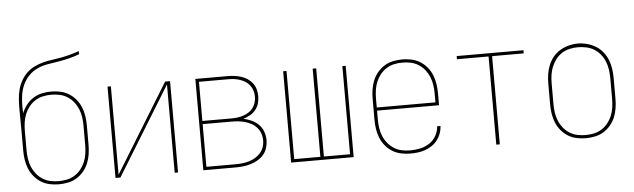

<svg xmlns="http://www.w3.org/2000/svg" viewBox="-47 -908 3595 1089"><g transform="rotate(-5 1750.0 -363.5)"><path d="M250 8Q224 8 197.5 2.5Q171 -3 148.5 -17Q126 -31 109 -51.5Q92 -72 82 -96.5Q72 -121 68 -147.5Q64 -174 64 -200V-312Q64 -344 63.5 -376Q63 -408 63 -439Q63 -466 65 -493Q67 -520 73.5 -546Q80 -572 93 -595.5Q106 -619 125 -638Q144 -657 168 -669Q192 -681 218 -688Q244 -695 270.5 -698.5Q297 -702 323.5 -707Q350 -712 376 -719Q402 -726 427 -735V-717Q398 -706 367.5 -698.5Q337 -691 306.5 -686Q276 -681 245 -676Q214 -671 186 -658Q158 -645 136 -622Q114 -599 101.5 -570.5Q89 -542 85 -511Q81 -480 81 -449Q81 -439 81.5 -430Q82 -421 82 -411Q92 -436 108.5 -457.5Q125 -479 147.5 -493.5Q170 -508 196.5 -514Q223 -520 250 -520Q277 -520 303 -514.5Q329 -509 351.5 -495Q374 -481 391 -460.5Q408 -440 418 -415.5Q428 -391 432 -364.5Q436 -338 436 -312V-200Q436 -174 432 -147.5Q428 -121 418 -96.5Q408 -72 391 -51.5Q374 -31 351.5 -17Q329 -3 302.5 2.5Q276 8 250 8ZM250 -10Q274 -10 297.5 -15Q321 -20 341.5 -33Q362 -46 377 -65Q392 -84 401 -106Q410 -128 413.5 -152Q417 -176 417 -200V-312Q417 -336 413.5 -360Q410 -384 401 -406Q392 -428 377 -447Q362 -466 341.5 -479Q321 -492 297.5 -497Q274 -502 250 -502Q226 -502 202.5 -497Q179 -492 158.5 -479Q138 -466 123 -447Q108 -428 99 -406Q90 -384 86.5 -360Q83 -336 83 -312V-200Q83 -176 86.5 -152Q90 -128 99 -106Q108 -84 123 -65Q138 -46 158.5 -33Q179 -20 202.5 -15Q226 -10 250 -10Z M572 0V-520H591V-17L900 -520H928V0H909V-503L600 0Z M1072 0V-520H1255Q1275 -520 1294.5 -517.5Q1314 -515 1333 -509Q1352 -503 1368.5 -492Q1385 -481 1397 -465Q1409 -449 1414 -429.5Q1419 -410 1419 -391Q1419 -370 1413 -350Q1407 -330 1394 -314Q1381 -298 1362.5 -287.5Q1344 -277 1324 -271Q1348 -266 1370.5 -255.5Q1393 -245 1410 -228Q1427 -211 1435.5 -187.5Q1444 -164 1444 -139Q1444 -117 1437.5 -95.5Q1431 -74 1416.5 -57Q1402 -40 1383 -29Q1364 -18 1343 -11.5Q1322 -5 1299.5 -2.5Q1277 0 1255 0ZM1091 -279H1255Q1273 -279 1290 -281Q1307 -283 1323.5 -288.5Q1340 -294 1354.5 -303Q1369 -312 1379.5 -326Q1390 -340 1395 -356.5Q1400 -373 1400 -391Q1400 -408 1395 -424.5Q1390 -441 1379.5 -455Q1369 -469 1354.5 -478Q1340 -487 1323.5 -492.5Q1307 -498 1290 -500Q1273 -502 1255 -502H1091ZM1091 -18H1255Q1275 -18 1294.5 -20Q1314 -22 1333 -27.5Q1352 -33 1369 -43Q1386 -53 1399 -67.5Q1412 -82 1418.5 -101Q1425 -120 1425 -140Q1425 -159 1418.5 -178Q1412 -197 1399 -212Q1386 -227 1369 -236.5Q1352 -246 1333 -251.5Q1314 -257 1294.5 -259Q1275 -261 1255 -261H1091Z M1572 0V-520H1591V-18H1740V-520H1760V-18H1909V-520H1928V0Z M2251 8Q2224 8 2198 2.5Q2172 -3 2149.5 -16.5Q2127 -30 2109.5 -51Q2092 -72 2082 -96.5Q2072 -121 2068 -147Q2064 -173 2064 -200V-320Q2064 -346 2068 -372.5Q2072 -399 2082 -423.5Q2092 -448 2109 -468.5Q2126 -489 2148.5 -503Q2171 -517 2197.5 -522.5Q2224 -528 2250 -528Q2276 -528 2302.5 -522.5Q2329 -517 2351.5 -503Q2374 -489 2391 -468.5Q2408 -448 2418 -423.5Q2428 -399 2432 -372.5Q2436 -346 2436 -320V-251H2083V-200Q2083 -176 2086.5 -152Q2090 -128 2099 -106Q2108 -84 2123.5 -65Q2139 -46 2159 -33Q2179 -20 2203 -15Q2227 -10 2251 -10Q2279 -10 2307.5 -16Q2336 -22 2360 -37.5Q2384 -53 2398.5 -78.5Q2413 -104 2415 -133H2434Q2433 -111 2425.5 -90.5Q2418 -70 2405 -53Q2392 -36 2374 -24Q2356 -12 2335.5 -4.5Q2315 3 2293.5 5.5Q2272 8 2251 8ZM2083 -269H2417V-320Q2417 -344 2413.5 -368Q2410 -392 2401 -414Q2392 -436 2377 -455Q2362 -474 2341.5 -487Q2321 -500 2297.5 -505Q2274 -510 2250 -510Q2226 -510 2202.5 -505Q2179 -500 2158.5 -487Q2138 -474 2123 -455Q2108 -436 2099 -414Q2090 -392 2086.5 -368Q2083 -344 2083 -320Z M2740 0V-502H2560V-520H2940V-502H2760V0Z M3250 8Q3224 8 3197.5 2.5Q3171 -3 3148.5 -17Q3126 -31 3109 -51.5Q3092 -72 3082 -96.5Q3072 -121 3068 -147.5Q3064 -174 3064 -200V-320Q3064 -346 3068 -372.5Q3072 -399 3082 -423.5Q3092 -448 3109 -469Q3126 -490 3149 -503.5Q3172 -517 3198 -524Q3224 -531 3250 -531Q3276 -531 3302 -524Q3328 -517 3351 -503.5Q3374 -490 3391 -469Q3408 -448 3418 -423.5Q3428 -399 3432 -372.5Q3436 -346 3436 -320V-200Q3436 -174 3432 -147.5Q3428 -121 3418 -96.5Q3408 -72 3391 -51.5Q3374 -31 3351.5 -17Q3329 -3 3302.5 2.5Q3276 8 3250 8ZM3250 -10Q3274 -10 3297.5 -15Q3321 -20 3341.5 -33Q3362 -46 3377 -65Q3392 -84 3401 -106Q3410 -128 3413.5 -152Q3417 -176 3417 -200V-320Q3417 -344 3413.5 -368Q3410 -392 3401 -414.5Q3392 -437 3376.5 -456Q3361 -475 3340.5 -487.5Q3320 -500 3296 -505Q3272 -510 3248 -510Q3224 -510 3200.5 -504.5Q3177 -499 3157 -486Q3137 -473 3122.5 -454Q3108 -435 3099 -413Q3090 -391 3086.5 -367.5Q3083 -344 3083 -320V-200Q3083 -176 3086.5 -152Q3090 -128 3099 -106Q3108 -84 3123 -65Q3138 -46 3158.5 -33Q3179 -20 3202.5 -15Q3226 -10 3250 -10Z"/></g></svg>

Font: Zed Mono Thin
Style: Regular
Weight: 100
Monospace: yes
Designer: Belleve Invis
Foundry: Belleve Invis
Version: Version 1.0.0; ttfautohint (v1.8.4)